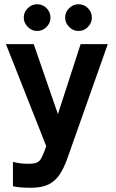

<svg xmlns="http://www.w3.org/2000/svg" viewBox="-20 -690 545 905"><path d="M127 195Q102 195 80 193.5Q58 192 41 188V73Q74 82 113 82Q140 82 153 76.5Q166 71 173.5 57.5Q181 44 190 21L198 -1L8 -482H139L253 -152L360 -482H488L297 58Q281 103 260.5 133.5Q240 164 208.5 179.5Q177 195 127 195ZM155 -544Q130 -544 111 -563Q92 -582 92 -607Q92 -633 111 -651.5Q130 -670 155 -670Q181 -670 199.5 -651.5Q218 -633 218 -607Q218 -582 199.5 -563Q181 -544 155 -544ZM350 -544Q325 -544 306 -563Q287 -582 287 -607Q287 -633 306 -651.5Q325 -670 350 -670Q376 -670 394.5 -651.5Q413 -633 413 -607Q413 -582 394.5 -563Q376 -544 350 -544Z"/></svg>

Font: Zen Kaku Gothic Antique Black
Style: Regular
Weight: 900
Designer: Yoshimichi Ohira
Foundry: Positype
Version: Version 1.001